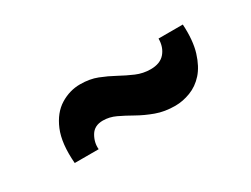

<svg xmlns="http://www.w3.org/2000/svg" viewBox="-31 -618 662 507"><g transform="rotate(-30 300.0 -364.0)"><path d="M96 -278Q91 -340 107 -378Q123 -416 151.5 -433.5Q180 -451 212 -451Q241 -451 264 -442Q287 -433 308 -421.5Q329 -410 350 -401Q371 -392 394 -392Q423 -392 437.5 -409Q452 -426 452 -452H526Q529 -402 518.5 -368Q508 -334 490 -314Q472 -294 448.5 -285Q425 -276 402 -276Q370 -276 344 -285.5Q318 -295 296 -307.5Q274 -320 255 -329Q236 -338 216 -338Q190 -338 178.5 -318.5Q167 -299 169 -278Z"/></g></svg>

Font: Mona Sans ExtraLight
Style: Bold
Weight: 700
Version: Version 2.000